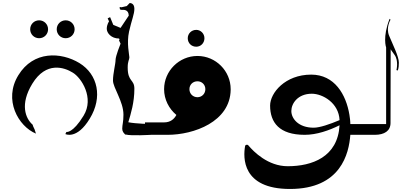

<svg xmlns="http://www.w3.org/2000/svg" viewBox="-20 -889 2695 1266"><path d="M297 -696C297 -663 271 -637 238 -637C205 -637 179 -663 179 -696C179 -729 205 -755 238 -755C271 -755 297 -729 297 -696ZM472 -696C472 -663 446 -637 413 -637C380 -637 354 -663 354 -696C354 -729 380 -755 413 -755C446 -755 472 -729 472 -696ZM208 -36 199 -55C197 -59 196 -63 195 -67C148 -108 110 -201 193 -337C284 -486 404 -445 460 -410C517 -376 603 -243 531 -126C459 -8 418 -19 418 -19L411 -5C411 -5 487 34 572 -107C658 -247 626 -398 504 -473C382 -547 200 -555 101 -393C1 -231 101 -56 217 -8Z M826 -83C843 -140 866 -213 866 -304C866 -367 822 -348 822 -444C822 -488 833 -494 833 -511C833 -526 814 -605 831 -681C848 -757 866 -795 866 -831C866 -868 840 -869 835 -869L816 -849L781 -841L769 -843L770 -832C770 -832 769 -824 782 -824C797 -825 828 -826 829 -786L775 -705L727 -725L706 -776L690 -768L699 -748C699 -748 684 -728 684 -699C684 -672 713 -635 765 -635L768 -629L765 -622L775 -601C775 -601 742 -520 742 -494C742 -467 725 -405 725 -358C725 -311 794 -220 794 -133C794 -83 786 -67 786 -40C786 -23 796 -11 803 -5V-4C804 -4 804 -3 805 -3C808 -1 809 0 809 0V-2C843 8 976 0 976 0V-71C976 -71 873 -73 826 -83Z M1274 -581C1304 -581 1328 -605 1328 -637C1328 -667 1304 -692 1274 -692C1242 -692 1218 -667 1218 -637C1218 -605 1242 -581 1274 -581ZM1282 -520C1161 -520 1062 -421 1062 -301C1062 -233 1094 -172 1143 -131C1128 -103 1103 -82 1062 -82H936V0H1085C1258 0 1498 -86 1501 -297V-301C1501 -421 1403 -520 1282 -520ZM1282 -248C1252 -248 1229 -271 1229 -301C1229 -331 1252 -353 1282 -353C1311 -353 1334 -331 1334 -301C1334 -271 1311 -248 1282 -248Z M2453 -71H2290C2290 -82 2289 -92 2288 -103C2287 -113 2286 -122 2284 -132C2262 -266 2186 -397 2032 -397C1860 -397 1761 -276 1761 -193C1761 -81 1822 0 1989 0C2069 0 2150 -29 2219 -63C2207 147 2037 207 1877 207C1747 207 1652 111 1617 69C1610 62 1597 65 1596 75C1583 148 1574 357 1892 357C2227 357 2281 124 2290 0H2453ZM1901 -157C1901 -207 1944 -271 2036 -271C2108 -271 2214 -210 2219 -97C2155 -70 2089 -47 2048 -47C1948 -47 1901 -107 1901 -157Z M2546 -653C2523 -707 2555 -759 2555 -759L2549 -765C2501 -644 2526 -576 2526 -576V-71H2413V0H2451C2515 0 2555 -26 2555 -78L2556 -564C2557 -562 2561 -555 2581 -528C2610 -489 2594 -427 2594 -427L2602 -424C2602 -424 2610 -434 2610 -476C2610 -517 2568 -599 2546 -653Z"/></svg>

Font: Am-Hal
Style: Regular
Weight: 400
Designer: Multible Designers
Foundry: Kief Type Foundry
Version: Version 1.000;PS 001.000;hotconv 1.0.88;makeotf.lib2.5.64775